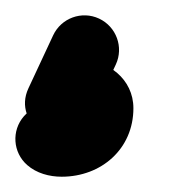

<svg xmlns="http://www.w3.org/2000/svg" viewBox="-58 -65 228 250"><path d="M71 -40.8C48.5 -51.3 21.7 -41.5 11.2 -19C0.5 4 -10.2 27 -21 50C-31.9 73.4 -21.6 95.3 -4.4 106.5C12.8 117.6 37 118 53.9 98.4C54.3 97.9 53 99.4 52.5 99.8C51.5 100.8 50.3 101.7 49 102.3C48.9 102.3 46.5 102.8 46.8 102.8C47.2 102.8 45.9 102.8 45.5 102.7C35.8 101.8 28.4 90.7 26.4 82.2C25.5 78 25.7 74.2 25.7 75.9C25.7 77.1 23.4 75.1 22.3 75.1C21.9 75.1 23 75.1 23.4 75.2C24.2 75.3 25 75.5 25.8 75.8C28.4 76.6 30.9 77.9 33.2 79.5C34.4 80.3 37.7 83.1 36.6 82.1C17.9 65.8 -10.5 67.7 -26.9 86.4C-43.2 105.1 -41.3 133.5 -22.6 149.9C-22.6 149.9 -22.6 149.9 -22.6 149.9C-10.4 160.6 6.2 165.1 22.3 165.1C73.9 165.1 115.7 128.9 115.7 75.9C115.7 37.9 82.6 12.8 46.8 12.8C23.9 12.8 0.9 22.1 -14.2 39.6C-31.1 59.1 -17.9 83 2.3 96.1C22.5 109.1 49.7 111.5 60.6 88C71.3 65 82.1 42 92.8 19C103.3 -3.5 93.5 -30.3 71 -40.8Z"/></svg>

Font: FRB American Cursive Guidelines Black
Style: Bold Italic
Weight: 900
Italic angle: -25°
Version: Version 2.0;Modular Font Editor K font №1